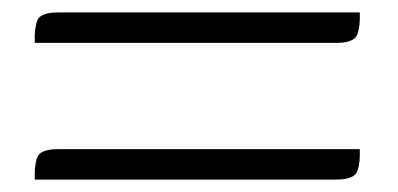

<svg xmlns="http://www.w3.org/2000/svg" viewBox="-20 -483 640 309"><path d="M36 -414Q35 -437 40 -450Q45 -463 74 -463H559Q560 -441 555 -427.5Q550 -414 521 -414ZM36 -194Q35 -217 40 -230Q45 -243 74 -243H559Q560 -221 555 -207.5Q550 -194 521 -194Z"/></svg>

Font: Diphylleia
Style: Regular
Weight: 400
Designer: Minha Hyung
Foundry: JAMO
Version: Version 1.000; ttfautohint (v1.8.4.7-5d5b);gftools[0.9.28]